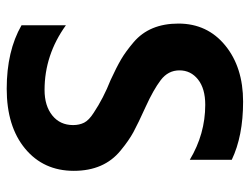

<svg xmlns="http://www.w3.org/2000/svg" viewBox="-104 -614 727 558"><g transform="rotate(90 259.0 -335.5)"><path d="M54 -35V-164Q140 -102 242 -102Q288 -102 316 -124.5Q344 -147 344 -185Q344 -203 337 -217Q330 -231 308 -245Q266 -273 213 -294Q176 -311 153 -324.5Q130 -338 103 -361Q49 -407 49 -491Q49 -575 112.5 -627Q176 -679 276 -679Q376 -679 445 -646V-524Q370 -569 285 -569Q238 -569 211.5 -548Q185 -527 185 -494Q185 -461 213.5 -439.5Q242 -418 290.5 -396Q339 -374 364 -360.5Q389 -347 418 -323Q477 -275 477 -187Q477 -99 412.5 -45.5Q348 8 238.5 8Q129 8 54 -35Z"/></g></svg>

Font: Hind Mysuru SemiBold
Style: Regular
Weight: 600
Designer: Manushi Parikh, Hitesh Malaviya
Foundry: Indian Type Foundry
Version: Version 0.703;PS 1.0;hotconv 1.0.86;makeotf.lib2.5.63406